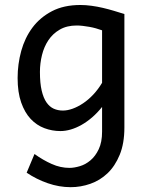

<svg xmlns="http://www.w3.org/2000/svg" viewBox="-20 -528 589 777"><path d="M393.1 -405.3Q381.3 -409.7 368.2 -413.3Q355 -417 341.3 -419.4Q327.6 -421.9 314.7 -423.3Q301.8 -424.8 290.5 -424.8Q250.5 -424.8 222.2 -408.4Q193.8 -392.1 176 -365.5Q158.2 -338.9 149.9 -305.2Q141.6 -271.5 141.6 -236.8Q141.6 -191.4 148.7 -161.4Q155.8 -131.3 168.2 -113.5Q180.7 -95.7 197.5 -88.1Q214.4 -80.6 234.4 -80.6Q252.9 -80.6 273.9 -88.1Q294.9 -95.7 316.2 -109.9Q337.4 -124 357.2 -145Q377 -166 393.1 -192.9ZM483.4 -12.2Q483.4 52.2 464.6 98.1Q445.8 144 415.3 173.1Q384.8 202.1 345.7 215.8Q306.6 229.5 266.1 229.5Q219.2 229.5 173.1 213.4Q127 197.3 87.9 170.9L119.6 95.2Q154.3 120.1 189.5 135.7Q224.6 151.4 261.2 151.4Q280.3 151.4 303.2 144.5Q326.2 137.7 346.2 120.8Q366.2 104 379.6 75.7Q393.1 47.4 393.1 4.9V-95.2Q374 -71.3 352.8 -53Q331.5 -34.7 309.8 -22.5Q288.1 -10.3 266.4 -3.9Q244.6 2.4 224.6 2.4Q190.9 2.4 159.7 -9.3Q128.4 -21 104.2 -46.6Q80.1 -72.3 65.7 -113.3Q51.3 -154.3 51.3 -212.4Q51.3 -268.6 65.9 -321.8Q80.6 -375 111.3 -416.3Q142.1 -457.5 190.2 -482.7Q238.3 -507.8 305.2 -507.8Q327.1 -507.8 350.3 -504.6Q373.5 -501.5 396.5 -496.1Q419.4 -490.7 441.4 -484.1Q463.4 -477.5 483.4 -471.2Z"/></svg>

Font: Andika Afr
Style: Regular
Weight: 400
Designer: Victor Gaultney, Annie Olsen, Julie Remington, Don Collingsworth, Eric Hays, Becca Hirsbrunner
Foundry: SIL International
Version: Version 5.000